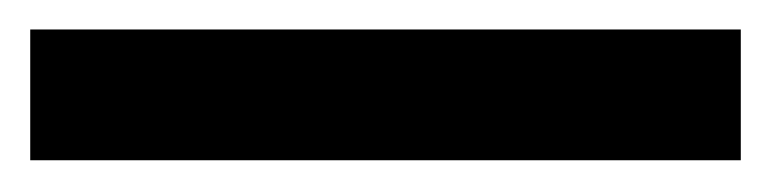

<svg xmlns="http://www.w3.org/2000/svg" viewBox="-20 16 510 127"><path d="M0 122V35.5H470V122Z"/></svg>

Font: Literata Variable Black
Style: Regular
Weight: 900
Designer: Latin by Veronika Burian and Jose Scaglione. Greek by Irene Vlachou. Cyrillic by Vera Evstafieva.
Foundry: TypeTogether
Version: Version 3.021